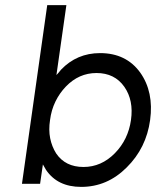

<svg xmlns="http://www.w3.org/2000/svg" viewBox="-20 -720 611 752"><path d="M358 -434Q429 -434 467 -380Q504 -327 493 -250Q482 -173 430 -120Q377 -66 307 -66Q236 -66 200 -119Q183 -146 176.5 -178.5Q170 -211 176 -250Q181 -289 197 -322Q213 -355 238 -381Q289 -434 358 -434ZM372 -512Q281 -512 219 -447Q215 -442 210.5 -436.5Q206 -431 201 -426L240 -700H165L66 0H137L148 -76Q151 -71 154 -65.5Q157 -60 160 -55Q205 12 298 12Q400 12 476 -64Q553 -140 568 -250Q583 -360 529 -436Q474 -512 372 -512Z"/></svg>

Font: Unageo
Style: Regular-Italic
Weight: 400
Designer: Richard Sepsi
Foundry: Richard Sepsi
Version: Version 2.000